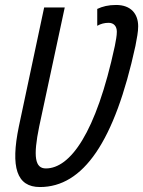

<svg xmlns="http://www.w3.org/2000/svg" viewBox="-20 -744 577 774"><path d="M141 10C315 10 442 -172 526 -559C532 -591 537 -615 537 -638C537 -688 508 -724 448 -724C417 -724 393 -718 372 -708V-640C386 -648 401 -652 418 -652C438 -652 451 -639 451 -616C451 -600 447 -580 443 -559C367 -205 262 -65 165 -65C121 -65 113 -112 138 -234L241 -714H158L56 -234C22 -70 47 10 141 10Z"/></svg>

Font: Noto Sans Condensed
Style: Italic
Weight: 400
Width: 3
Italic angle: -12°
Designer: Monotype Design Team
Foundry: Monotype Imaging Inc.
Version: Version 2.013